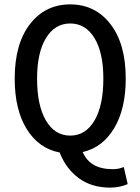

<svg xmlns="http://www.w3.org/2000/svg" viewBox="-20 -688 640 875"><path d="M451 -330Q451 -448 410.5 -514.5Q370 -581 300 -581Q230 -581 189.5 -514.5Q149 -448 149 -330Q149 -207 189.5 -138.5Q230 -70 300 -70Q370 -70 410.5 -138.5Q451 -207 451 -330ZM482 167Q397 167 338.5 123.5Q280 80 252 7Q157 -11 102 -99.5Q47 -188 47 -330Q47 -488 116.5 -578Q186 -668 300 -668Q414 -668 483.5 -578Q553 -488 553 -330Q553 -192 500.5 -104Q448 -16 357 5Q390 83 494 83Q522 83 544 73L562 151Q525 167 482 167Z"/></svg>

Font: TypoPRO Source Code Pro
Style: Regular
Weight: 500
Monospace: yes
Designer: Paul D. Hunt, Teo Tuominen
Foundry: Adobe Systems Incorporated
Version: Version 2.010;PS 1.0;hotconv 1.0.84;makeotf.lib2.5.63406